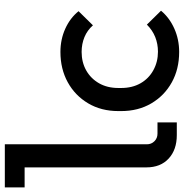

<svg xmlns="http://www.w3.org/2000/svg" viewBox="-18 -768 780 815"><g transform="rotate(-90 372.5 -360.0)"><path d="M207 0Q145 0 107.5 -34.5Q70 -69 70 -129V-690L114 -646H-15V-730H168V-127Q168 -108 181 -95Q194 -82 213 -82H261V0Z M560 10Q487 10 430.5 -21.5Q374 -53 341.5 -108.5Q309 -164 309 -236V-248Q309 -321 342 -376.5Q375 -432 431.5 -463Q488 -494 560 -494Q613 -494 658.5 -473.5Q704 -453 733 -417L673 -356Q652 -380 623 -392Q594 -404 560 -404Q516 -404 481.5 -384.5Q447 -365 427 -330Q407 -295 407 -248V-236Q407 -189 427 -154Q447 -119 482.5 -99.5Q518 -80 561 -80Q594 -80 623 -91.5Q652 -103 676 -127L735 -67Q705 -31 659 -10.5Q613 10 560 10Z"/></g></svg>

Font: SUSE Thin Medium
Style: Regular
Weight: 500
Version: Version 1.000